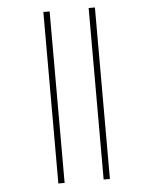

<svg xmlns="http://www.w3.org/2000/svg" viewBox="-52 -703 584 794"><g transform="rotate(-5 240.0 -306.0)"><path d="M158 -662H184V50H158ZM346 -662H372V50H346Z"/></g></svg>

Font: Noto Sans Sinhala UI Thin
Style: Regular
Weight: 100
Designer: Jelle Bosma - Monotype Design Team
Foundry: Monotype Imaging Inc.
Version: Version 2.006; ttfautohint (v1.8.4.7-5d5b)